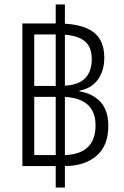

<svg xmlns="http://www.w3.org/2000/svg" viewBox="-20 -780 556 858"><path d="M80 -38V-675H229V-760H270V-674Q359 -669 402.5 -632.5Q446 -596 446 -522Q446 -464 417.5 -424.5Q389 -385 335 -375V-372Q397 -361 430.5 -323Q464 -285 464 -217Q464 -128 410.5 -83Q357 -38 270 -38V58H229V-38ZM133 -396H229V-626H133ZM390 -516Q390 -568 361 -594Q332 -620 270 -625V-397Q333 -401 361.5 -431.5Q390 -462 390 -516ZM133 -87H229V-347H133ZM407 -220Q407 -339 270 -347V-87Q407 -92 407 -220Z"/></svg>

Font: Noto Sans Thai Looped SemiCondensed Light
Style: Regular
Weight: 300
Width: 4
Designer: Sasikarn Vongin, Ben Mitchell
Foundry: The Fontpad Ltd
Version: Version 1.001; ttfautohint (v1.8.4.7-5d5b)